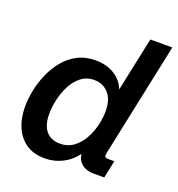

<svg xmlns="http://www.w3.org/2000/svg" viewBox="-134 -843 898 967"><g transform="rotate(20 315.0 -359.5)"><path d="M210 12.2Q152.3 12.2 112.1 -14.6Q71.8 -41.5 50.8 -89.6Q29.8 -137.7 29.8 -200.7Q29.8 -241.2 39.1 -287.4Q48.3 -333.5 67.9 -378.2Q87.4 -422.9 117.4 -459.5Q147.5 -496.1 189.5 -517.8Q231.4 -539.6 285.6 -539.6Q349.6 -539.6 394.3 -508.1Q439 -476.6 452.6 -420.9L439.9 -414.1L507.3 -732.4H625L496.1 -120.6Q492.7 -105.5 496.3 -99.9Q500 -94.2 513.7 -94.2H546.4L526.9 0H471.2Q420.4 0 395 -30.8Q369.6 -61.5 382.8 -118.2L385.3 -129.4L402.3 -110.4Q368.7 -46.9 318.8 -17.3Q269 12.2 210 12.2ZM256.8 -83.5Q300.3 -83.5 331.3 -106.9Q362.3 -130.4 381.8 -166.5Q401.4 -202.6 410.4 -242.2Q419.4 -281.7 419.4 -314Q419.4 -378.4 389.2 -411.4Q358.9 -444.3 313 -444.3Q271.5 -444.3 241.7 -420.7Q211.9 -397 193.1 -359.9Q174.3 -322.8 165.5 -282Q156.7 -241.2 156.7 -207.5Q156.7 -145.5 183.6 -114.5Q210.4 -83.5 256.8 -83.5Z"/></g></svg>

Font: Schibsted Grotesk SemiBold
Style: Italic
Weight: 600
Italic angle: -12°
Designer: Bakken & Baeck AS, Henrik Kongsvoll
Foundry: Schibsted ASA
Version: Version 1.100;gftools[0.9.25]